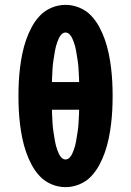

<svg xmlns="http://www.w3.org/2000/svg" viewBox="-20 -763 540 791"><path d="M250 8Q221 8 193 -3.5Q165 -15 145 -36Q125 -57 111 -83Q97 -109 87.5 -136.5Q78 -164 72 -193Q66 -222 62.5 -251Q59 -280 57.5 -309Q56 -338 56 -368Q56 -397 57.5 -426Q59 -455 62.5 -484Q66 -513 72 -542Q78 -571 87.5 -598.5Q97 -626 111 -652Q125 -678 145 -699Q165 -720 193 -731.5Q221 -743 250 -743Q279 -743 307 -731.5Q335 -720 355 -699Q375 -678 389 -652Q403 -626 412.5 -598.5Q422 -571 428 -542Q434 -513 437.5 -484Q441 -455 442.5 -426Q444 -397 444 -368Q444 -338 442.5 -309Q441 -280 437.5 -251Q434 -222 428 -193Q422 -164 412.5 -136.5Q403 -109 389 -83Q375 -57 355 -36Q335 -15 307 -3.5Q279 8 250 8ZM194 -425H306Q306 -434 305.5 -443Q305 -452 304.5 -461.5Q304 -471 303.5 -480Q303 -489 302 -498.5Q301 -508 299.5 -517Q298 -526 296.5 -535Q295 -544 293.5 -553.5Q292 -563 289.5 -572Q287 -581 284 -589.5Q281 -598 277 -606.5Q273 -615 266 -622Q259 -629 250 -629Q241 -629 234 -622Q227 -615 223 -606.5Q219 -598 216 -589.5Q213 -581 210.5 -572Q208 -563 206.5 -553.5Q205 -544 203.5 -535Q202 -526 200.5 -517Q199 -508 198 -498.5Q197 -489 196.5 -480Q196 -471 195.5 -461.5Q195 -452 194.5 -443Q194 -434 194 -425ZM250 -106Q259 -106 266 -113Q273 -120 277 -128.5Q281 -137 284 -145.5Q287 -154 289.5 -163Q292 -172 293.5 -181.5Q295 -191 296.5 -200Q298 -209 299.5 -218Q301 -227 302 -236.5Q303 -246 303.5 -255Q304 -264 304.5 -273.5Q305 -283 305.5 -292Q306 -301 306 -311H194Q194 -301 194.5 -292Q195 -283 195.5 -273.5Q196 -264 196.5 -255Q197 -246 198 -236.5Q199 -227 200.5 -218Q202 -209 203.5 -200Q205 -191 206.5 -181.5Q208 -172 210.5 -163Q213 -154 216 -145.5Q219 -137 223 -128.5Q227 -120 234 -113Q241 -106 250 -106Z"/></svg>

Font: Iosevka Term Curly Heavy
Style: Regular
Weight: 900
Designer: Belleve Invis
Foundry: Belleve Invis
Version: Version 32.3.0